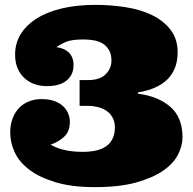

<svg xmlns="http://www.w3.org/2000/svg" viewBox="-20 -749 792 789"><path d="M323.2 -586.9Q272.9 -586.9 248.5 -575.9Q224.1 -564.9 211.9 -555.2Q222.2 -554.2 234.6 -550Q247.1 -545.9 257.6 -537.8Q268.1 -529.8 275.1 -515.9Q282.2 -502 282.2 -481Q282.2 -441.9 254.2 -418.5Q226.1 -395 171.9 -395Q146 -395 122.6 -403.1Q99.1 -411.1 81.1 -427.5Q63 -443.8 52.5 -468Q42 -492.2 42 -524.9Q42 -570.8 64.9 -608.4Q87.9 -646 130.9 -673.1Q173.8 -700.2 234.9 -714.6Q295.9 -729 372.1 -729Q435.1 -729 496.1 -719.5Q557.1 -710 604.5 -687Q651.9 -664.1 680.9 -626.5Q710 -588.9 710 -534.2Q710 -465.8 669.4 -424.3Q628.9 -382.8 546.9 -369.1V-363.8Q628.9 -354 679.4 -310.5Q730 -267.1 730 -185.1Q730 -149.9 711.4 -113.5Q692.9 -77.1 650.4 -47.6Q607.9 -18.1 539.1 1Q470.2 20 370.1 20Q274.9 20 208.5 0Q142.1 -20 100.6 -51.5Q59.1 -83 40.5 -123Q22 -163.1 22 -204.1Q22 -236.8 32 -262.9Q42 -289.1 59.6 -306.6Q77.1 -324.2 100.6 -333Q124 -341.8 149.9 -341.8Q183.1 -341.8 205.6 -333Q228 -324.2 241.5 -310.5Q254.9 -296.9 261 -280.5Q267.1 -264.2 267.1 -249Q267.1 -208 242.4 -186Q217.8 -164.1 188 -154.8Q236.8 -125 319.8 -125Q388.2 -125 420.2 -150.9Q452.1 -176.8 452.1 -225.1Q452.1 -249 442.6 -266.1Q433.1 -283.2 417.5 -293.7Q401.9 -304.2 381.8 -309.1Q361.8 -314 341.8 -314H307.1V-419.9H341.8Q390.1 -419.9 414.1 -443.8Q438 -467.8 438 -500Q438 -524.9 428.5 -542Q418.9 -559.1 403.6 -569.1Q388.2 -579.1 367.2 -583Q346.2 -586.9 323.2 -586.9Z"/></svg>

Font: Ultra
Style: Regular
Weight: 400
Designer: Astigmatic (AOETI)
Foundry: Astigmatic (AOETI)
Version: Version 1.001